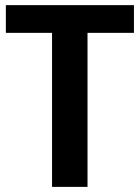

<svg xmlns="http://www.w3.org/2000/svg" viewBox="-20 -731 547 751"><path d="M503.9 -710.9V-602.5H322.3V0H183.6V-602.5H2.9V-710.9Z"/></svg>

Font: Ufes Sans
Style: Bold
Weight: 700
Designer: Ricardo Esteves & Filipe Motta
Foundry: ProDesignUfes - Ricardo Esteves, Filipe Motta (This is a derivative work, based on Roboto family, by Christian Robertson
Version: Version 2.0